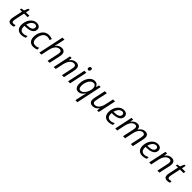

<svg xmlns="http://www.w3.org/2000/svg" viewBox="587 -2975 5421 5421"><g transform="rotate(45 3298.0 -264.5)"><path d="M63.5 -101.1Q63.5 -134.3 77.1 -199.7L135.3 -472.7H49.3L59.6 -519L153.3 -535.6L205.1 -657.7H254.9L229 -536.1H368.7L355 -472.7H215.8L155.8 -191.4Q146 -147.5 146 -117.7Q146 -58.6 200.2 -58.6Q231.4 -58.6 277.8 -73.7V-8.3Q225.1 9.8 175.3 9.8Q121.1 9.8 92.3 -18.1Q63.5 -45.9 63.5 -101.1Z M385.3 -196.8Q385.3 -257.3 401.6 -314.9Q418 -372.6 448.5 -419.9Q479 -467.3 521 -498Q584.5 -544.4 661.6 -544.4Q704.1 -544.4 735.8 -529.8Q767.6 -515.1 784.7 -487.8Q801.8 -460.4 801.8 -423.8Q801.8 -322.8 704.1 -275.4Q625 -237.3 489.3 -237.3H470.2Q468.3 -222.2 468.3 -199.2Q468.3 -128.9 500.5 -92.3Q532.7 -55.7 594.2 -55.7Q627.9 -55.7 662.4 -65.2Q696.8 -74.7 734.9 -94.2V-27.8Q696.3 -8.3 657 0.7Q617.7 9.8 573.7 9.8Q514.6 9.8 472.4 -14.9Q430.2 -39.6 407.7 -85.9Q385.3 -132.3 385.3 -196.8ZM721.7 -416.5Q721.7 -445.8 702.9 -464.1Q684.1 -482.4 652.3 -482.4Q615.2 -482.4 580.6 -459.2Q545.9 -436 519.5 -394Q493.2 -352.1 480 -297.9H501.5Q610.8 -297.9 666.3 -327.9Q721.7 -357.9 721.7 -416.5Z M867.7 -199.2Q867.7 -262.2 884 -320.6Q900.4 -378.9 930.7 -425.8Q960.9 -472.7 1002.4 -501.5Q1064.9 -544.4 1147 -544.4Q1219.7 -544.4 1278.8 -519.5L1254.4 -453.1Q1198.7 -477.5 1147.5 -477.5Q1091.3 -477.5 1046.9 -443.1Q1002.4 -408.7 976.6 -343.8Q950.7 -279.8 950.7 -202.6Q950.7 -125.5 988.3 -89.4Q1018.1 -59.6 1070.3 -59.6Q1105 -59.6 1135.3 -66.9Q1165.5 -74.2 1201.2 -91.3V-22Q1139.2 9.8 1056.2 9.8Q998 9.8 955.6 -15.1Q913.1 -40 890.4 -87.2Q867.7 -134.3 867.7 -199.2Z M1462.4 -759.8H1542.5L1504.4 -577.6Q1483.9 -485.4 1469.2 -440.9H1472.7Q1507.3 -490.7 1555.9 -517.6Q1604.5 -544.4 1659.7 -544.4Q1721.7 -544.4 1756.3 -510.3Q1791 -476.1 1791 -415Q1791 -376 1778.8 -320.8L1709 0H1628.4L1698.7 -329.6Q1708.5 -370.6 1708.5 -403.8Q1708.5 -439.5 1689.7 -458.5Q1670.9 -477.5 1633.8 -477.5Q1587.9 -477.5 1547.9 -450.2Q1507.8 -422.9 1480 -373Q1448.7 -316.9 1432.6 -241.7L1381.3 0H1300.8Z M1987.8 -536.1H2053.2L2038.1 -435.1H2041.5Q2078.1 -490.2 2125.5 -517.3Q2172.9 -544.4 2232.9 -544.4Q2296.9 -544.4 2330.6 -511Q2364.3 -477.5 2364.3 -415Q2364.3 -376 2352.1 -320.8L2282.2 0H2201.7L2272 -329.6Q2281.7 -370.6 2281.7 -403.8Q2281.7 -439.5 2262.9 -458.5Q2244.1 -477.5 2207 -477.5Q2161.6 -477.5 2121.8 -450.4Q2082 -423.3 2054.2 -374.5Q2023.4 -321.3 2005.9 -241.7L1954.6 0H1874Z M2561 -536.1H2641.1L2527.8 0H2447.3ZM2581.1 -668.9Q2581.1 -702.1 2595.7 -720Q2610.4 -737.8 2637.7 -737.8Q2680.7 -737.8 2680.7 -694.8Q2680.7 -661.6 2666 -643.3Q2651.4 -625 2625 -625Q2581.1 -625 2581.1 -668.9Z M3048.3 -118.7H3044.9Q3004.4 -52.2 2958 -21.2Q2911.6 9.8 2856 9.8Q2811.5 9.8 2780.8 -11Q2750 -31.7 2733.4 -72.3Q2716.3 -113.8 2716.3 -179.2Q2716.3 -242.2 2732.7 -303.7Q2749 -365.2 2779.1 -415.8Q2809.1 -466.3 2848.6 -497.6Q2908.2 -544.4 2980.5 -544.4Q3031.7 -544.4 3065.9 -518.8Q3100.1 -493.2 3116.2 -442.4H3119.6L3146 -536.1H3211.4L3049.8 231.4H2969.7L3014.2 22.5Q3026.4 -32.2 3048.3 -118.7ZM3031.7 -171.4Q3058.1 -214.4 3072.5 -267.3Q3086.9 -320.3 3086.9 -356.9Q3086.9 -413.1 3061 -445.1Q3035.2 -477.1 2991.7 -477.1Q2939.9 -477.1 2897 -439Q2854 -400.9 2827.1 -330.1Q2799.8 -259.8 2799.8 -186Q2799.8 -123 2819.8 -91.3Q2839.8 -59.6 2884.3 -59.6Q2924.3 -59.6 2963.4 -89.4Q3002.4 -119.1 3031.7 -171.4Z M3296.4 -119.1Q3296.4 -156.2 3307.6 -209L3377.9 -536.1H3459.5L3388.2 -204.6Q3377.4 -155.8 3377.4 -129.4Q3377.4 -96.2 3397.9 -77.6Q3418.5 -59.1 3456.1 -59.1Q3501.5 -59.1 3541.5 -87.2Q3581.5 -115.2 3609.9 -167Q3638.7 -220.7 3653.3 -291.5L3706.1 -536.1H3786.6L3672.9 0H3607.4L3619.6 -94.7H3616.2Q3543 8.3 3430.2 8.3Q3365.2 8.3 3330.8 -24.7Q3296.4 -57.6 3296.4 -119.1Z M3865.7 -196.8Q3865.7 -257.3 3882.1 -314.9Q3898.4 -372.6 3929 -419.9Q3959.5 -467.3 4001.5 -498Q4064.9 -544.4 4142.1 -544.4Q4184.6 -544.4 4216.3 -529.8Q4248 -515.1 4265.1 -487.8Q4282.2 -460.4 4282.2 -423.8Q4282.2 -322.8 4184.6 -275.4Q4105.5 -237.3 3969.7 -237.3H3950.7Q3948.7 -222.2 3948.7 -199.2Q3948.7 -128.9 3981 -92.3Q4013.2 -55.7 4074.7 -55.7Q4108.4 -55.7 4142.8 -65.2Q4177.2 -74.7 4215.3 -94.2V-27.8Q4176.8 -8.3 4137.5 0.7Q4098.1 9.8 4054.2 9.8Q3995.1 9.8 3952.9 -14.9Q3910.6 -39.6 3888.2 -85.9Q3865.7 -132.3 3865.7 -196.8ZM4202.1 -416.5Q4202.1 -445.8 4183.3 -464.1Q4164.6 -482.4 4132.8 -482.4Q4095.7 -482.4 4061 -459.2Q4026.4 -436 4000 -394Q3973.6 -352.1 3960.4 -297.9H3981.9Q4091.3 -297.9 4146.7 -327.9Q4202.1 -357.9 4202.1 -416.5Z M4443.4 -536.1H4508.8L4494.6 -436H4497.6Q4569.8 -544.4 4682.6 -544.4Q4734.9 -544.4 4763.9 -513.4Q4793 -482.4 4796.9 -422.9H4799.8Q4836.4 -482.9 4884.8 -513.7Q4933.1 -544.4 4990.2 -544.4Q5050.3 -544.4 5083 -511.7Q5115.7 -479 5115.7 -417.5Q5115.7 -396 5113.5 -378.7Q5111.3 -361.3 5105 -328.1L5033.7 0H4952.1L5022.5 -326.7Q5033.7 -378.9 5033.7 -407.7Q5033.7 -440.9 5015.4 -459.2Q4997.1 -477.5 4964.8 -477.5Q4936.5 -477.5 4910.6 -466.1Q4884.8 -454.6 4862.3 -432.6Q4832 -403.8 4810.1 -358.4Q4788.1 -313 4775.9 -255.9L4722.2 0H4640.1L4710 -324.2Q4721.2 -382.8 4721.2 -398.4Q4721.2 -477.5 4655.3 -477.5Q4612.3 -477.5 4574 -450.4Q4535.6 -423.3 4508.3 -374Q4478 -318.4 4461.4 -240.7L4410.6 0H4330.1Z M5219.7 -196.8Q5219.7 -257.3 5236.1 -314.9Q5252.4 -372.6 5283 -419.9Q5313.5 -467.3 5355.5 -498Q5418.9 -544.4 5496.1 -544.4Q5538.6 -544.4 5570.3 -529.8Q5602.1 -515.1 5619.1 -487.8Q5636.2 -460.4 5636.2 -423.8Q5636.2 -322.8 5538.6 -275.4Q5459.5 -237.3 5323.7 -237.3H5304.7Q5302.7 -222.2 5302.7 -199.2Q5302.7 -128.9 5335 -92.3Q5367.2 -55.7 5428.7 -55.7Q5462.4 -55.7 5496.8 -65.2Q5531.2 -74.7 5569.3 -94.2V-27.8Q5530.8 -8.3 5491.5 0.7Q5452.1 9.8 5408.2 9.8Q5349.1 9.8 5306.9 -14.9Q5264.6 -39.6 5242.2 -85.9Q5219.7 -132.3 5219.7 -196.8ZM5556.2 -416.5Q5556.2 -445.8 5537.4 -464.1Q5518.6 -482.4 5486.8 -482.4Q5449.7 -482.4 5415 -459.2Q5380.4 -436 5354 -394Q5327.6 -352.1 5314.5 -297.9H5335.9Q5445.3 -297.9 5500.7 -327.9Q5556.2 -357.9 5556.2 -416.5Z M5799.3 -536.1H5864.7L5849.6 -435.1H5853Q5889.6 -490.2 5937 -517.3Q5984.4 -544.4 6044.4 -544.4Q6108.4 -544.4 6142.1 -511Q6175.8 -477.5 6175.8 -415Q6175.8 -376 6163.6 -320.8L6093.8 0H6013.2L6083.5 -329.6Q6093.3 -370.6 6093.3 -403.8Q6093.3 -439.5 6074.5 -458.5Q6055.7 -477.5 6018.6 -477.5Q5973.1 -477.5 5933.3 -450.4Q5893.6 -423.3 5865.7 -374.5Q5835 -321.3 5817.4 -241.7L5766.1 0H5685.5Z M6291 -101.1Q6291 -134.3 6304.7 -199.7L6362.8 -472.7H6276.9L6287.1 -519L6380.9 -535.6L6432.6 -657.7H6482.4L6456.5 -536.1H6596.2L6582.5 -472.7H6443.4L6383.3 -191.4Q6373.5 -147.5 6373.5 -117.7Q6373.5 -58.6 6427.7 -58.6Q6459 -58.6 6505.4 -73.7V-8.3Q6452.6 9.8 6402.8 9.8Q6348.6 9.8 6319.8 -18.1Q6291 -45.9 6291 -101.1Z"/></g></svg>

Font: Viking Open Sans
Style: Italic
Weight: 400
Italic angle: -12°
Foundry: Ascender Corporation
Version: Version 2.000